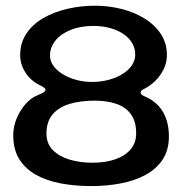

<svg xmlns="http://www.w3.org/2000/svg" viewBox="-20 -632 639 665"><path d="M296.3 12.5Q238.9 12.5 189.7 3.1Q140.4 -6.4 103.7 -27.1Q67 -47.9 46.4 -81.3Q25.9 -114.8 25.9 -162.8Q25.9 -194.1 38 -222.7Q50.1 -251.2 69.4 -272.6Q88.6 -294 109.7 -302Q124.9 -307.9 131.3 -312.3Q137.8 -316.8 137.8 -320.9Q137.8 -324.8 131.7 -329.1Q125.6 -333.5 116.6 -337.6Q85 -353.6 67.5 -381.7Q49.9 -409.9 49.9 -440.9Q49.9 -483.8 71.6 -516Q93.3 -548.2 130.2 -569.5Q167.2 -590.8 213.6 -601.5Q259.9 -612.2 309 -612.2Q356.1 -612.2 400.6 -601.1Q445.1 -589.9 480.6 -567.9Q516.1 -546 537.1 -514.2Q558.1 -482.4 558.1 -440.9Q558.1 -415.3 546.8 -392.4Q535.6 -369.6 518 -352.1Q500.3 -334.6 480.5 -324.9Q474.3 -321.8 470.7 -319Q467.1 -316.1 467.1 -311.8Q467.1 -308.7 469.5 -305.5Q471.9 -302.4 481.5 -298Q510.2 -285.8 528.6 -265.8Q547 -245.8 556 -219.1Q565 -192.4 565 -159.3Q565 -112.1 543.2 -79.2Q521.4 -46.4 483.8 -26.1Q446.2 -5.9 397.9 3.3Q349.6 12.5 296.3 12.5ZM300.3 -68.4Q344.6 -68.4 378.7 -80.1Q412.9 -91.8 432.2 -114.5Q451.6 -137.2 451.6 -169.6Q451.6 -211.7 433.2 -236.7Q414.9 -261.6 382.5 -272.5Q350.1 -283.4 308.4 -283.4Q259.1 -283.4 221.2 -272.2Q183.4 -260.9 162.2 -235.8Q140.9 -210.8 140.9 -169.3Q140.9 -135.2 162.5 -112.8Q184 -90.5 220.3 -79.4Q256.7 -68.4 300.3 -68.4ZM299.1 -348.2Q329.7 -348.2 356.7 -355.6Q383.8 -362.9 404.3 -375.7Q424.9 -388.4 436.7 -405.9Q448.4 -423.3 448.4 -443.1Q448.4 -464.9 437.6 -483Q426.8 -501.2 407.3 -514.3Q387.9 -527.5 361.5 -534.8Q335.1 -542.2 303.5 -542.2Q258.8 -542.2 225 -528.6Q191.1 -515 172.2 -491.7Q153.2 -468.3 153.2 -439.1Q153.2 -420.8 164.7 -404.5Q176.2 -388.2 196.7 -375.5Q217.2 -362.8 243.5 -355.5Q269.8 -348.2 299.1 -348.2Z"/></svg>

Font: Gluten Thin
Style: Regular
Weight: 100
Designer: Tyler Finck
Foundry: Etcetera Type Company
Version: Version 1.300